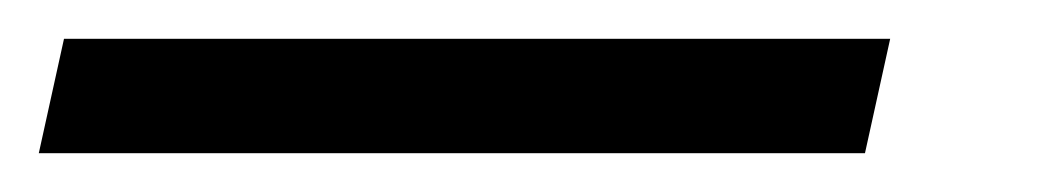

<svg xmlns="http://www.w3.org/2000/svg" viewBox="-106 63 543 99"><path d="M-73 83H353L340 142H-86Z"/></svg>

Font: Noto Serif NarrowBlack
Style: Italic
Weight: 900
Width: 4
Italic angle: -12°
Designer: Monotype Design Team
Foundry: Monotype Imaging Inc.
Version: Version 1.001